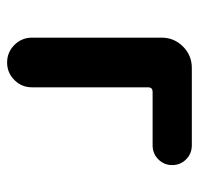

<svg xmlns="http://www.w3.org/2000/svg" viewBox="-30 -530 560 540"><g transform="rotate(90 250.0 -260.0)"><path d="M388.7 -519.5Q412.1 -519.5 428.2 -503.4Q444.3 -487.3 444.3 -464.4Q444.3 -441.4 428.2 -425.3Q412.1 -409.2 388.7 -409.2H238.3Q226.6 -409.2 225.6 -398.4V-70.3Q225.6 -41 205.1 -20.5Q184.6 0 155.8 0Q127 0 106.4 -20.5Q85.9 -41 85.9 -70.3V-434.6Q85.9 -469.7 110.8 -494.6Q135.7 -519.5 170.9 -519.5Z"/></g></svg>

Font: Rounded-X Mgen+ 1m bold
Style: Bold
Weight: 700
Designer: [Source Han Sans]
Ryoko NISHIZUKA  (kana & ideographs); Paul D. Hunt (Latin, Greek & Cyrillic); Wenlong ZHANG  (bopomofo
Version: Version 1.059.20150602